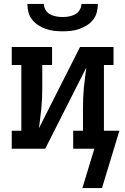

<svg xmlns="http://www.w3.org/2000/svg" viewBox="-20 -760 640 981"><path d="M300 -600Q278 -600 256.5 -602.5Q235 -605 215 -612Q195 -619 176.5 -630.5Q158 -642 144.5 -659Q131 -676 125.5 -697Q120 -718 120 -740H204Q204 -724 213 -709Q222 -694 236.5 -686.5Q251 -679 267.5 -676Q284 -673 300 -673Q316 -673 332.5 -676Q349 -679 363.5 -686.5Q378 -694 387 -709Q396 -724 396 -740H480Q480 -718 474.5 -697Q469 -676 455.5 -659Q442 -642 423.5 -630.5Q405 -619 385 -612Q365 -605 343.5 -602.5Q322 -600 300 -600ZM401 201 462 0H354V-92H404V-208Q404 -234 405 -260Q406 -286 408.5 -312Q411 -338 414.5 -363.5Q418 -389 421 -415L211 0H40V-92H89V-428H40V-520H246V-428H196V-312Q196 -286 195 -260Q194 -234 191.5 -208Q189 -182 185.5 -156.5Q182 -131 179 -105L389 -520H560V-428H511V-92H590L501 201Z"/></svg>

Font: Iosevka Etoile Semibold
Style: Regular
Weight: 600
Designer: Belleve Invis
Foundry: Belleve Invis
Version: Version 22.1.2; ttfautohint (v1.8.4)